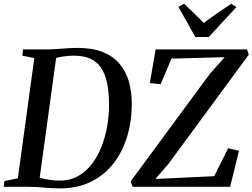

<svg xmlns="http://www.w3.org/2000/svg" viewBox="-30 -1010 1365 1038"><path d="M94.5 -743H233Q272.5 -744 312.2 -747.5Q352 -751 390 -751Q469.5 -751 525.2 -728.8Q581 -706.5 615.8 -665.8Q650.5 -625 666.5 -570Q682.5 -515 682.5 -449.5Q682.5 -354 657 -270.8Q631.5 -187.5 582.2 -124.8Q533 -62 460.5 -26.8Q388 8.5 294 8.5Q271.5 8.5 250.5 7.2Q229.5 6 209 4.2Q188.5 2.5 168 1.2Q147.5 0 126 0H-10L-6 -31.5L66.5 -46L155.5 -696L91 -709ZM180.5 -19.5 161 -55Q177 -50.5 198.5 -45.5Q220 -40.5 244.2 -37Q268.5 -33.5 292.5 -33.5Q348 -33.5 391.5 -57.8Q435 -82 466.5 -123.2Q498 -164.5 518.8 -217.2Q539.5 -270 549.5 -328.2Q559.5 -386.5 559.5 -443Q559.5 -511 549 -561.2Q538.5 -611.5 516 -644.2Q493.5 -677 457.5 -693Q421.5 -709 369.5 -709Q347 -709 325.8 -706.5Q304.5 -704 287.5 -700.2Q270.5 -696.5 259.5 -693L277 -722.5ZM687 0 676 -29 1105 -611.5 1185 -701 897 -693 838.5 -554.5 780 -561 811.5 -743H1305.5L1315 -714.5L881 -124.5L810 -42.5L1128 -57.5L1203.5 -208.5L1262 -194.5L1214 0ZM1026 -810 934.5 -973 965 -990Q992 -964.5 1019 -938.5Q1046 -912.5 1071.5 -885.5Q1106 -912 1143.5 -937.8Q1181 -963.5 1220 -989.5L1248 -971.5L1098.5 -810Z"/></svg>

Font: Merriweather 72pt Medium
Style: Italic
Weight: 500
Italic angle: -7.8°
Version: Version 2.101